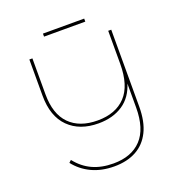

<svg xmlns="http://www.w3.org/2000/svg" viewBox="-160 -955 1109 1190"><g transform="rotate(-20 394.5 -359.5)"><path d="M392 103Q308 103 243.5 72.5Q179 42 136 -13L151 -27Q195 29 254.5 56.5Q314 84 393 84Q512 84 577 15Q642 -54 642 -194V-360L644 -358Q618 -269 552 -225Q486 -181 391 -181Q267 -181 194.5 -253Q122 -325 122 -462V-700H142V-463Q142 -333 207.5 -266.5Q273 -200 392 -200Q511 -200 576.5 -269.5Q642 -339 642 -483V-700H662V-193Q662 -94 629.5 -28.5Q597 37 536.5 70Q476 103 392 103ZM256 -802V-822H528V-802Z"/></g></svg>

Font: Montserrat Alternates Thin
Style: Regular
Weight: 100
Designer: Julieta Ulanovsky
Foundry: Julieta Ulanovsky
Version: Version 9.000